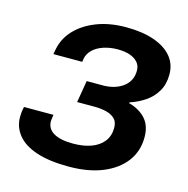

<svg xmlns="http://www.w3.org/2000/svg" viewBox="-105 -800 894 913"><g transform="rotate(15 342.0 -343.5)"><path d="M312 12Q216 12 153 -9Q90 -30 59 -68.5Q28 -107 28 -156Q28 -165 29 -177Q30 -189 34 -207H179Q177 -194 176 -186.5Q175 -179 175 -175Q175 -138 208 -118.5Q241 -99 303 -99Q355 -99 393 -113Q431 -127 452.5 -154.5Q474 -182 474 -222Q474 -251 458 -266.5Q442 -282 415.5 -288.5Q389 -295 357 -295H272L290 -403H370Q395 -403 419 -409Q443 -415 463.5 -428.5Q484 -442 496 -463Q508 -484 508 -513Q508 -537 493.5 -553.5Q479 -570 454 -578.5Q429 -587 394 -587Q357 -587 325 -576.5Q293 -566 272.5 -546Q252 -526 248 -500L246 -486H104L108 -508Q118 -564 157.5 -606.5Q197 -649 260.5 -674Q324 -699 406 -699Q486 -699 543.5 -679Q601 -659 631.5 -622.5Q662 -586 662 -535Q662 -487 641.5 -452Q621 -417 587 -394Q553 -371 513 -358L512 -354Q564 -340 594.5 -306.5Q625 -273 625 -216Q625 -147 586.5 -96Q548 -45 478 -16.5Q408 12 312 12Z"/></g></svg>

Font: Archivo SemiExpanded
Style: Bold Italic
Weight: 700
Width: 6
Italic angle: -10°
Designer: Hector Gatti
Foundry: Omnibus-Type
Version: Version 2.001